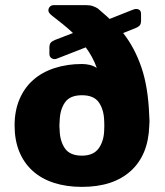

<svg xmlns="http://www.w3.org/2000/svg" viewBox="-20 -720 645 750"><path d="M300 10Q239 10 190 -6Q141 -22 107 -53Q73 -84 55 -128.5Q37 -173 37 -230Q37 -287 56 -332Q75 -377 109.5 -407.5Q144 -438 193 -454Q242 -470 300 -470Q334 -470 358 -455Q342 -499 315 -535L205 -492Q198 -489 194 -489Q185 -489 179 -494.5Q173 -500 173 -509V-534Q173 -547 178 -553Q183 -559 195 -564L265 -591Q246 -609 225.5 -625.5Q205 -642 183 -659Q169 -670 169 -679Q169 -688 175 -694Q181 -700 190 -700H315Q332 -700 343 -696Q354 -692 362 -687Q374 -676 385.5 -666.5Q397 -657 408 -646L499 -682Q507 -685 511 -685Q531 -685 531 -665V-640Q531 -627 526 -621Q521 -615 509 -610L461 -591Q506 -534 532.5 -456.5Q559 -379 563 -267Q565 -246 563 -227Q559 -114 490.5 -52Q422 10 300 10ZM300 -112Q345 -112 365.5 -140.5Q386 -169 387 -212Q388 -230 387 -247Q386 -291 366.5 -319.5Q347 -348 300 -348Q253 -348 233.5 -319.5Q214 -291 213 -247Q212 -236 212 -229Q212 -222 213 -212Q214 -169 233.5 -140.5Q253 -112 300 -112Z"/></svg>

Font: Fz Rubik
Style: Bold
Weight: 700
Designer: Hubert and Fischer
Foundry: Hubert and Fischer
Version: Vit hóa bi FontZin.com